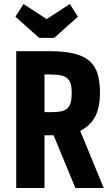

<svg xmlns="http://www.w3.org/2000/svg" viewBox="-20 -945 562 965"><path d="M61.6 0H203.6V-265.2H249.4L358.8 0H501.4L383.2 -287Q439.2 -316.8 460.9 -364.1Q482.6 -411.4 482.6 -476.8Q482.6 -533 470.7 -573.2Q458.8 -613.4 429.4 -638.8Q400 -664.2 350.8 -676Q301.6 -687.8 227.2 -687.8H61.6ZM203.6 -381.4V-570.6H232Q263 -570.6 283.9 -566.6Q304.8 -562.6 317.3 -552.2Q329.8 -541.8 335.2 -524Q340.6 -506.2 340.6 -478.4Q340.6 -448.8 335.2 -429.7Q329.8 -410.6 317.6 -399.9Q305.4 -389.2 286.6 -385.3Q267.8 -381.4 240.8 -381.4ZM252.4 -754.6 371.6 -861 331 -924.8 214.6 -849 98.2 -924.8 57.6 -861 176.8 -754.6Z"/></svg>

Font: Secuela Light
Style: Regular
Weight: 300
Designer: Fernando Haro
Foundry: deFharo
Version: Version 1.708